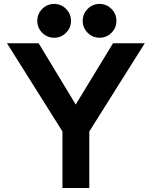

<svg xmlns="http://www.w3.org/2000/svg" viewBox="-20 -948 750 968"><path d="M430.2 -285.2V0H294.9V-285.2L15.1 -730H174.8L361.8 -420.9L549.8 -730H710ZM192.9 -782.7Q168 -807.6 168 -842.8Q168 -877.9 192.9 -903.1Q217.8 -928.2 252.9 -928.2Q288.1 -928.2 313 -903.1Q337.9 -877.9 337.9 -842.8Q337.9 -807.6 313 -782.7Q288.1 -757.8 252.9 -757.8Q217.8 -757.8 192.9 -782.7ZM421.9 -782.7Q397 -807.6 397 -842.8Q397 -877.9 421.9 -903.1Q446.8 -928.2 481.9 -928.2Q517.1 -928.2 542 -903.1Q566.9 -877.9 566.9 -842.8Q566.9 -807.6 542 -782.7Q517.1 -757.8 481.9 -757.8Q446.8 -757.8 421.9 -782.7Z"/></svg>

Font: Miedinger*
Style: Bold
Weight: 700
Version: Version 001.000